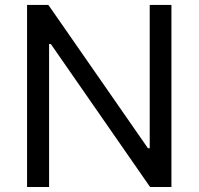

<svg xmlns="http://www.w3.org/2000/svg" viewBox="-20 -747 793 767"><path d="M664.8 -727.3V0H579.5L183.2 -571H176.1V0H88.1V-727.3H173.3L571 -154.8H578.1V-727.3Z"/></svg>

Font: Inter Zeller
Style: Regular
Weight: 400
Designer: Rasmus Andersson; Joe Bland
Foundry: zeller
Version: Version 3.015;git-dec3a8cb1